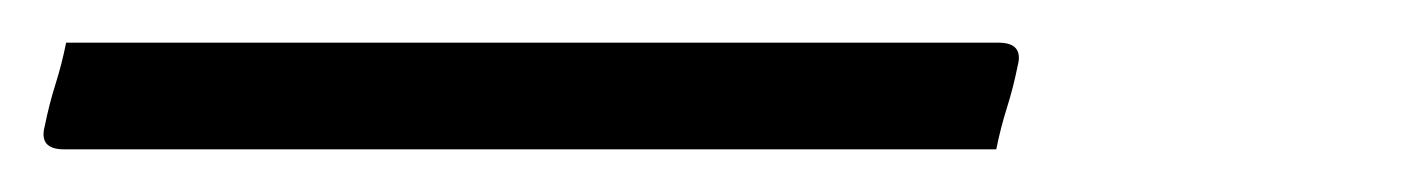

<svg xmlns="http://www.w3.org/2000/svg" viewBox="-47 80 667 90"><path d="M-16 100H421Q433 100 430 111Q428 121 425 130.5Q422 140 420 150H-17Q-29 150 -26 139Q-24 129 -21 119.5Q-18 110 -16 100Z"/></svg>

Font: Recursive Sn Lnr St Lt
Style: Italic
Weight: 300
Italic angle: -15°
Version: Version 1.079;hotconv 1.0.112;makeotfexe 2.5.65598; ttfautoh